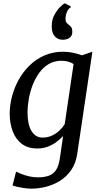

<svg xmlns="http://www.w3.org/2000/svg" viewBox="-20 -877 597 1147"><path d="M442 38Q434 97.5 405.8 138.2Q377.5 179 337.8 203.5Q298 228 254 239Q210 250 169.5 250Q147.5 250 124.8 246.8Q102 243.5 83.5 239.2Q65 235 55 231L76 148.5Q86.5 154 107 162Q127.5 170 153 176.2Q178.5 182.5 204.5 182.5Q245.5 182.5 273 172.2Q300.5 162 316 136.8Q331.5 111.5 338 66.5L357 -64.5Q340 -46 317.2 -29Q294.5 -12 265.8 -1Q237 10 203.5 10Q146.5 10 110 -17.8Q73.5 -45.5 55.8 -92.8Q38 -140 38 -199Q38 -248 51.5 -300Q65 -352 91.2 -399.8Q117.5 -447.5 156.2 -485.5Q195 -523.5 245.5 -545.8Q296 -568 358 -568Q388 -568 418 -561.5Q448 -555 468.5 -546.5L532 -568ZM419.5 -494Q405 -504.5 385.8 -509.2Q366.5 -514 346.5 -514Q304 -514 271.2 -494.5Q238.5 -475 214.5 -442Q190.5 -409 175 -368.8Q159.5 -328.5 152 -286Q144.5 -243.5 144.5 -205Q144.5 -170 150.2 -142.2Q156 -114.5 167.8 -95Q179.5 -75.5 196.2 -65.2Q213 -55 234 -55Q264.5 -55 290 -66.8Q315.5 -78.5 335 -97Q354.5 -115.5 366.5 -135ZM355 -639.5Q325.5 -639.5 307.2 -660Q289 -680.5 289 -720Q289 -759.5 305.5 -789.2Q322 -819 340.8 -836.8Q359.5 -854.5 366.5 -857H368L402 -839.5L402.5 -833Q389 -826.5 380.2 -806.2Q371.5 -786 371.5 -764Q371.5 -748.5 378 -741Q384.5 -733.5 392 -728Q399.5 -723 405.8 -714Q412 -705 412 -688Q412 -668 402.2 -657.5Q392.5 -647 379.5 -643.2Q366.5 -639.5 357.5 -639.5Z"/></svg>

Font: Merriweather Light 18pt
Style: Italic
Weight: 400
Italic angle: -7.8°
Version: Version 2.101